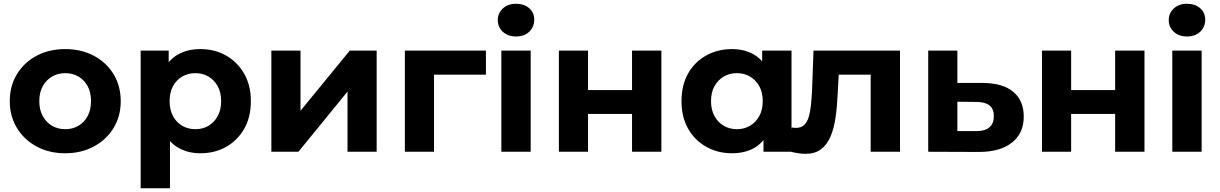

<svg xmlns="http://www.w3.org/2000/svg" viewBox="-20 -807 6485 1021"><path d="M327 8Q241 8 174.5 -28Q108 -64 70 -126.5Q32 -189 32 -269Q32 -350 70 -412.5Q108 -475 174.5 -510.5Q241 -546 327 -546Q412 -546 479 -510.5Q546 -475 584 -412.5Q622 -350 622 -269Q622 -189 584 -126.5Q546 -64 479 -28Q412 8 327 8ZM327 -120Q366 -120 397 -138Q428 -156 446 -189.5Q464 -223 464 -269Q464 -316 446 -349Q428 -382 397 -400Q366 -418 327 -418Q288 -418 257 -400Q226 -382 207.5 -349Q189 -316 189 -269Q189 -223 207.5 -189.5Q226 -156 257 -138Q288 -120 327 -120Z M1046 8Q978 8 927 -22Q903 -36 884 -57V194H728V-538H877V-476Q897 -500 924 -516Q976 -546 1046 -546Q1122 -546 1182.5 -511.5Q1243 -477 1278.5 -415Q1314 -353 1314 -269Q1314 -184 1278.5 -122Q1243 -60 1182.5 -26Q1122 8 1046 8ZM1019 -120Q1058 -120 1088.5 -138Q1119 -156 1137.5 -189.5Q1156 -223 1156 -269Q1156 -316 1137.5 -349Q1119 -382 1088.5 -400Q1058 -418 1019 -418Q980 -418 949 -400Q918 -382 900 -349Q882 -316 882 -269Q882 -223 900 -189.5Q918 -156 949 -138Q980 -120 1019 -120Z M1423 0V-538H1578V-218L1840 -538H1983V0H1828V-320L1567 0Z M2133 0V-538H2564V-410H2288V0Z M2646 0V-538H2802V0ZM2724 -613Q2681 -613 2654 -638Q2627 -663 2627 -700Q2627 -737 2654 -762Q2681 -787 2724 -787Q2767 -787 2794 -763.5Q2821 -740 2821 -703Q2821 -664 2794.5 -638.5Q2768 -613 2724 -613Z M2952 0V-538H3107V-328H3341V-538H3497V0H3341V-201H3107V0Z M3872 8Q3797 8 3735.5 -26.5Q3674 -61 3639 -123Q3604 -185 3604 -269Q3604 -354 3639 -416Q3674 -478 3735.5 -512Q3797 -546 3872 -546Q3940 -546 3991 -516Q4014 -502 4033 -481V-538H4189V0H4040V-62Q4020 -38 3994 -22Q3943 8 3872 8ZM3899 -120Q3937 -120 3968 -138Q3999 -156 4017.5 -189.5Q4036 -223 4036 -269Q4036 -316 4017.5 -349Q3999 -382 3968 -400Q3937 -418 3899 -418Q3860 -418 3829 -400Q3798 -382 3779.5 -349Q3761 -316 3761 -269Q3761 -223 3779.5 -189.5Q3798 -156 3829 -138Q3860 -120 3899 -120Z M4182 -1 4190 -129Q4196 -128 4202 -127.5Q4208 -127 4213 -127Q4241 -127 4257 -143Q4273 -159 4281 -186.5Q4289 -214 4292.5 -249Q4296 -284 4298 -322L4306 -538H4766V0H4610V-410H4440L4435 -315Q4432 -244 4423.5 -184Q4415 -124 4396 -80Q4377 -36 4345 -12.5Q4313 11 4263 11Q4246 11 4225.5 8Q4205 5 4182 -1Z M5207 -366Q5313 -365 5368.5 -318.5Q5424 -272 5424 -187Q5424 -98 5361 -48.5Q5298 1 5186 1L4916 0V-538H5071V-366ZM5172 -110Q5174 -110 5176 -110Q5218 -110 5241.5 -130Q5265 -150 5265 -189Q5265 -229 5241 -247Q5217 -265 5172 -265L5071 -266V-110Z M5521 0V-538H5676V-328H5910V-538H6066V0H5910V-201H5676V0Z M6214 0V-538H6370V0ZM6292 -613Q6249 -613 6222 -638Q6195 -663 6195 -700Q6195 -737 6222 -762Q6249 -787 6292 -787Q6335 -787 6362 -763.5Q6389 -740 6389 -703Q6389 -664 6362.5 -638.5Q6336 -613 6292 -613Z"/></svg>

Font: Montserrat Z
Style: Bold
Weight: 700
Designer: Julieta Ulanovsky
Foundry: Julieta Ulanovsky
Version: Version 8.000